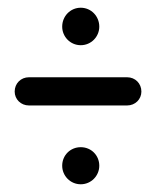

<svg xmlns="http://www.w3.org/2000/svg" viewBox="-20 -457 412 497"><path d="M18 -220C18 -200 34 -184 55 -184H309C330 -184 346 -200 346 -220C346 -241 330 -257 309 -257H55C34 -257 18 -241 18 -220ZM237 -28C237 -55 216 -76 189 -76C162 -76 141 -55 141 -28C141 -2 162 20 189 20C216 20 237 -2 237 -28ZM237 -388C237 -415 216 -437 189 -437C162 -437 141 -415 141 -388C141 -362 162 -340 189 -340C216 -340 237 -362 237 -388Z"/></svg>

Font: LS
Style: RegularAlt
Weight: 500
Designer: BSozoo
Foundry: BSozoo
Version: Version 001.000